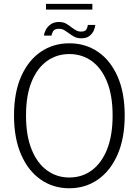

<svg xmlns="http://www.w3.org/2000/svg" viewBox="-20 -971 722 1000"><path d="M341 9.5Q257 9.5 192 -35.8Q127 -81 90 -165.8Q53 -250.5 53 -369.5Q53 -489 90.2 -573Q127.5 -657 192.5 -701.2Q257.5 -745.5 341 -745.5Q425 -745.5 490 -701.2Q555 -657 592.2 -573Q629.5 -489 629.5 -369.5Q629.5 -250.5 592.2 -165.8Q555 -81 490 -35.8Q425 9.5 341 9.5ZM341 -46.5Q407.5 -46.5 458.2 -84Q509 -121.5 537.8 -193.5Q566.5 -265.5 566.5 -369.5Q566.5 -474 537.5 -545.2Q508.5 -616.5 457.8 -653Q407 -689.5 341 -689.5Q275.5 -689.5 224.5 -653Q173.5 -616.5 144.5 -545.2Q115.5 -474 115.5 -369.5Q115.5 -265 144.5 -193Q173.5 -121 224.5 -83.8Q275.5 -46.5 341 -46.5ZM476.5 -841Q475.5 -828.5 468.5 -812.2Q461.5 -796 446 -783.8Q430.5 -771.5 403 -771.5Q381.5 -771.5 365.5 -780.5Q349.5 -789.5 337 -799Q326.5 -807 314.8 -814Q303 -821 287 -821Q265 -821 257.2 -809Q249.5 -797 248.5 -785.5H209Q210 -799.5 218.8 -816Q227.5 -832.5 244.5 -844.5Q261.5 -856.5 287.5 -856.5Q309 -856.5 324 -848Q339 -839.5 350.5 -830Q362.5 -821 374.8 -813.8Q387 -806.5 401.5 -806.5Q424 -806.5 430.2 -818Q436.5 -829.5 437.5 -841ZM219.5 -921V-951H461V-921Z"/></svg>

Font: Epilogue Light
Style: Regular
Weight: 300
Designer: Tyler Finck
Foundry: Etcetera Type Co
Version: Version 2.111; ttfautohint (v1.8.3)